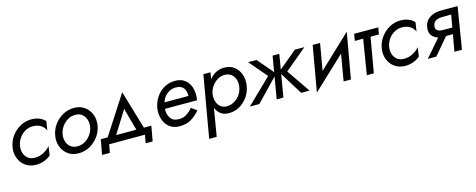

<svg xmlns="http://www.w3.org/2000/svg" viewBox="-33 -1160 5060 2039"><g transform="rotate(-15 2497.0 -141.0)"><path d="M121 -230Q114 -188 125.5 -151Q137 -114 166 -90.5Q195 -67 240 -66Q294 -65 340 -90Q386 -115 413 -148L399 -49Q368 -21 325.5 -5.5Q283 10 236 10Q169 9 122 -24Q75 -57 53 -111.5Q31 -166 40 -230Q50 -297 88.5 -351Q127 -405 184.5 -437.5Q242 -470 309 -470Q354 -470 393.5 -455Q433 -440 459 -411L444 -311Q429 -349 392 -372Q355 -395 305 -395Q259 -395 220 -372.5Q181 -350 155 -312.5Q129 -275 121 -230Z M509 -230Q519 -297 557 -351Q595 -405 652.5 -437.5Q710 -470 778 -470Q845 -470 892 -436.5Q939 -403 961 -348.5Q983 -294 974 -230Q964 -164 925.5 -110Q887 -56 830 -23.5Q773 9 705 9Q638 9 591 -24Q544 -57 522 -111.5Q500 -166 509 -230ZM590 -230Q583 -189 594.5 -151.5Q606 -114 635 -90.5Q664 -67 709 -66Q755 -66 793.5 -88Q832 -110 858.5 -148Q885 -186 893 -230Q900 -272 888 -309.5Q876 -347 847.5 -371Q819 -395 774 -395Q728 -396 689 -373Q650 -350 624 -312.5Q598 -275 590 -230Z M1434 0H1040L1024 90H938L968 -75H1044L1317 -498L1442 -75H1524L1494 90H1417ZM1291 -322 1137 -75H1359Z M2039 -106Q1997 -56 1943.5 -23Q1890 10 1810 9Q1746 8 1703.5 -25.5Q1661 -59 1643 -113.5Q1625 -168 1632 -230Q1634 -243 1636.5 -255Q1639 -267 1643 -279Q1660 -333 1695 -376.5Q1730 -420 1779.5 -445Q1829 -470 1888 -470Q1954 -470 1996 -437.5Q2038 -405 2055.5 -352Q2073 -299 2066 -234Q2065 -228 2064 -222Q2063 -216 2062 -210H1709Q1706 -150 1734 -108Q1762 -66 1826 -66Q1875 -65 1912.5 -90Q1950 -115 1978 -149ZM1882 -400Q1825 -401 1782 -366Q1739 -331 1723 -278H1986Q1989 -328 1964.5 -363.5Q1940 -399 1882 -400Z M2164 219 2081 220 2199 -460H2277L2265 -387Q2295 -425 2336 -447.5Q2377 -470 2427 -470Q2492 -471 2536.5 -438Q2581 -405 2601.5 -350.5Q2622 -296 2613 -230Q2604 -163 2567 -108Q2530 -53 2474.5 -21Q2419 11 2354 10Q2300 10 2265.5 -17Q2231 -44 2215 -87ZM2532 -230Q2539 -275 2527 -312.5Q2515 -350 2486.5 -372.5Q2458 -395 2413 -395Q2373 -395 2336 -373Q2299 -351 2273 -314Q2247 -277 2239 -230Q2233 -187 2244.5 -150Q2256 -113 2282.5 -90Q2309 -67 2348 -66Q2393 -65 2432 -86.5Q2471 -108 2498 -145.5Q2525 -183 2532 -230Z M2783 -460 2931 -287 2960 -460H3034L3006 -294L3205 -460H3310L3067 -257L3244 0H3151L2998 -248L2956 -1L2882 0L2923 -241L2691 0H2587L2859 -264L2691 -460Z M3482 -460 3431 -166 3787 -502 3698 0H3618L3668 -293L3313 41L3401 -460Z M3857 -460H4122L4109 -385H4017L3950 0H3873L3936 -385H3844Z M4180 -230Q4173 -188 4184.5 -151Q4196 -114 4225 -90.5Q4254 -67 4299 -66Q4353 -65 4399 -90Q4445 -115 4472 -148L4458 -49Q4427 -21 4384.5 -5.5Q4342 10 4295 10Q4228 9 4181 -24Q4134 -57 4112 -111.5Q4090 -166 4099 -230Q4109 -297 4147.5 -351Q4186 -405 4243.5 -437.5Q4301 -470 4368 -470Q4413 -470 4452.5 -455Q4492 -440 4518 -411L4503 -311Q4488 -349 4451 -372Q4414 -395 4364 -395Q4318 -395 4279 -372.5Q4240 -350 4214 -312.5Q4188 -275 4180 -230Z M4637 0H4543L4709 -191Q4666 -203 4641 -235.5Q4616 -268 4623 -323Q4630 -370 4656.5 -400Q4683 -430 4722.5 -444.5Q4762 -459 4807 -460H4994L4919 0H4836L4869 -185L4793 -184ZM4772 -255 4881 -254 4905 -391 4802 -390Q4764 -390 4735.5 -373.5Q4707 -357 4702 -322Q4696 -288 4716 -271.5Q4736 -255 4772 -255Z"/></g></svg>

Font: Von Book
Style: Italic
Weight: 400
Version: Version 4.000; ttfautohint (v1.8.4.7-5d5b)